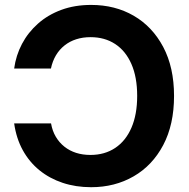

<svg xmlns="http://www.w3.org/2000/svg" viewBox="-20 -758 775 788"><path d="M354 -737.8Q452.1 -737.8 528.8 -693.4Q605.5 -648.9 649.9 -565.2Q694.3 -481.4 694.3 -364.3Q694.3 -246.6 649.9 -162.6Q605.5 -78.6 528.3 -34.2Q451.2 10.3 354 10.3Q291 10.3 237.3 -7.6Q183.6 -25.4 141.8 -59.3Q100.1 -93.3 73.5 -141.6Q46.9 -189.9 38.1 -251.5H189.5Q194.8 -220.7 209 -196.8Q223.1 -172.9 244.4 -156Q265.6 -139.2 292.5 -130.6Q319.3 -122.1 351.1 -122.1Q409.7 -122.1 452.9 -150.9Q496.1 -179.7 519.5 -233.9Q543 -288.1 543 -364.3Q543 -441.4 519.3 -495.4Q495.6 -549.3 452.6 -577.4Q409.7 -605.5 351.6 -605.5Q319.8 -605.5 293 -596.9Q266.1 -588.4 244.9 -571.5Q223.6 -554.7 209.5 -530.8Q195.3 -506.8 189 -476.6H38.1Q45.4 -530.8 70.3 -577.9Q95.2 -625 136 -661.1Q176.8 -697.3 231.7 -717.5Q286.6 -737.8 354 -737.8Z"/></svg>

Font: Inter 20pt
Style: Bold
Weight: 700
Version: Version 4.001;git-66647c0bb